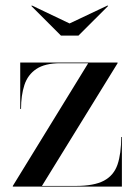

<svg xmlns="http://www.w3.org/2000/svg" viewBox="-20 -692 504 712"><path d="M238 -605 378.5 -671.5 381 -670 271 -560H206L96 -670L98.5 -671.5ZM203.5 -457.5Q146.5 -457.5 114.8 -436.2Q83 -415 70.5 -376.8Q58 -338.5 58 -288H55V-460H416V-457.5L135.5 -2.5H260.5Q329 -2.5 365.5 -22Q402 -41.5 415.8 -81.8Q429.5 -122 429.5 -184H432V0H27.5V-2.5L307 -457.5Z"/></svg>

Font: Bodoni* 72pt
Style: Regular
Weight: 400
Version: Version 2.3